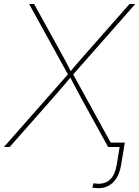

<svg xmlns="http://www.w3.org/2000/svg" viewBox="-35 -748 708 977"><path d="M-15.1 0 317.4 -377.4 314.9 -361.8 113.3 -727.5H138.7L264.2 -500Q275.4 -480 286.1 -460.2Q296.9 -440.4 307.6 -420.2Q318.4 -399.9 328.6 -378.4H318.4Q335.9 -399.9 353.3 -420.2Q370.6 -440.4 388.2 -460.2Q405.8 -480 423.3 -500L624 -727.5H653.3L330.1 -360.8L333 -377.4L540.5 0H515.1L381.8 -242.2Q371.6 -261.7 361.1 -281Q350.6 -300.3 340.1 -320.1Q329.6 -339.8 319.3 -360.4H329.1Q312 -339.8 295.4 -320.1Q278.8 -300.3 262 -281Q245.1 -261.7 228 -242.2L14.2 0ZM464.8 209.5Q455.6 209.5 447.5 208.5Q439.5 207.5 434.6 206.5L441.4 184.1Q445.3 185.1 451.9 186Q458.5 187 466.3 187Q504.9 187 527.8 163.1Q550.8 139.2 559.1 89.8L573.7 0H521L524.9 -22.5H600.1L581.5 89.8Q571.8 147.9 542 178.7Q512.2 209.5 464.8 209.5Z"/></svg>

Font: Inter 16pt Thin
Style: Italic
Weight: 250
Italic angle: -9.3988°
Version: Version 4.001;git-66647c0bb